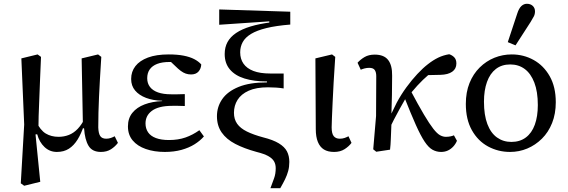

<svg xmlns="http://www.w3.org/2000/svg" viewBox="-20 -792 3005 1016"><path d="M90 178 108 -133 93 -483 179 -504 197 -491Q194 -427 192 -372.5Q190 -318 188 -270Q186 -222 184.5 -178Q183 -134 183 -90L168 -80L193 170L108 191ZM514 12Q468 12 448.5 -20.5Q429 -53 425 -112L419 -114L412 -483L499 -504L516 -491Q512 -428 509 -376Q506 -324 504 -280Q502 -236 501 -196.5Q500 -157 500 -118Q501 -86 510.5 -72Q520 -58 542 -58Q555 -58 566.5 -62Q578 -66 587 -71L604 -36Q589 -16 567 -2Q545 12 514 12ZM281 12Q243 12 215.5 -14Q188 -40 177 -81H158L170 -151Q193 -103 222 -85.5Q251 -68 290 -68Q319 -68 344.5 -78Q370 -88 391 -110Q412 -132 429 -166L439 -128H424Q410 -85 390.5 -53.5Q371 -22 344.5 -5Q318 12 281 12Z M852 12Q796 12 751.5 -3.5Q707 -19 682 -49Q657 -79 657 -123Q657 -166 680.5 -195Q704 -224 745 -239.5Q786 -255 838 -257V-259Q790 -260 753 -274Q716 -288 695 -313Q674 -338 674 -374Q674 -413 696.5 -442Q719 -471 763 -487.5Q807 -504 873 -504Q918 -504 951.5 -497.5Q985 -491 1008 -479Q1031 -467 1045 -451Q1044 -429 1030.5 -413.5Q1017 -398 991 -398Q976 -398 963 -402.5Q950 -407 936.5 -417Q923 -427 907 -443L869 -479L946 -474L971 -452Q952 -457 929.5 -460.5Q907 -464 877 -464Q838 -464 812 -454Q786 -444 772.5 -425Q759 -406 759 -378Q759 -351 773.5 -332Q788 -313 816 -303Q844 -293 886 -293Q903 -293 920 -293Q937 -293 958 -294V-231Q936 -232 921.5 -232Q907 -232 893 -232Q854 -232 827 -225Q800 -218 783 -205Q766 -192 758 -175.5Q750 -159 750 -139Q750 -112 763.5 -92Q777 -72 805 -61.5Q833 -51 874 -51Q923 -51 961.5 -64.5Q1000 -78 1035 -103L1059 -70Q1039 -47 1009.5 -28.5Q980 -10 940.5 1Q901 12 852 12Z M1411 204Q1422 174 1430.5 151Q1439 128 1439 98Q1439 77 1430 61.5Q1421 46 1399.5 34Q1378 22 1338 12Q1272 -6 1225 -30.5Q1178 -55 1153 -91Q1128 -127 1128 -177Q1128 -227 1156 -267.5Q1184 -308 1242.5 -332Q1301 -356 1393 -356V-361Q1324 -361 1274 -376.5Q1224 -392 1196.5 -424.5Q1169 -457 1169 -506Q1169 -542 1184 -569.5Q1199 -597 1229.5 -617.5Q1260 -638 1306 -652Q1352 -666 1415 -674L1405 -662V-679L1140 -661V-742L1516 -730V-662Q1441 -656 1390 -643.5Q1339 -631 1308.5 -612.5Q1278 -594 1264.5 -569.5Q1251 -545 1251 -515Q1251 -480 1268.5 -455Q1286 -430 1321 -416.5Q1356 -403 1410 -403Q1428 -403 1445.5 -403Q1463 -403 1481 -403V-324Q1463 -327 1441.5 -328.5Q1420 -330 1398 -330Q1336 -330 1296 -312Q1256 -294 1237 -263.5Q1218 -233 1218 -195Q1218 -161 1235 -137Q1252 -113 1286.5 -96Q1321 -79 1373 -65Q1425 -52 1455.5 -33.5Q1486 -15 1498.5 9Q1511 33 1511 65Q1511 91 1505 113Q1499 135 1488.5 156.5Q1478 178 1463 204Z M1748 12Q1715 12 1694 -1Q1673 -14 1662 -41Q1651 -68 1651 -109L1649 -483L1737 -504L1754 -491Q1749 -417 1745.5 -356Q1742 -295 1740 -248Q1738 -201 1736.5 -168Q1735 -135 1735 -118Q1735 -85 1746 -71.5Q1757 -58 1778 -58Q1792 -58 1803.5 -62Q1815 -66 1824 -71L1840 -36Q1827 -18 1804 -3Q1781 12 1748 12Z M1971 11 1955 -2 1970 -178 1971 -389Q1971 -410 1963 -421.5Q1955 -433 1934 -433Q1921 -433 1909.5 -430Q1898 -427 1889 -423L1872 -460Q1887 -477 1909 -490Q1931 -503 1963 -503Q2012 -503 2034 -474.5Q2056 -446 2055 -391Q2055 -344 2054 -288.5Q2053 -233 2051 -181L2053 -179Q2052 -149 2050.5 -117Q2049 -85 2048 -55Q2047 -25 2044 0ZM2035 -97 2017 -172H2042L2079 -248Q2102 -291 2130.5 -330Q2159 -369 2188.5 -400.5Q2218 -432 2244 -452Q2272 -474 2299 -487Q2326 -500 2357 -505Q2373 -500 2384 -488.5Q2395 -477 2395 -456Q2395 -428 2373 -412.5Q2351 -397 2311 -396L2222 -394L2312 -444Q2279 -423 2248 -396.5Q2217 -370 2188.5 -339Q2160 -308 2134 -273L2125 -269Q2110 -243 2094.5 -215Q2079 -187 2064 -158Q2049 -129 2035 -97ZM2314 12Q2290 12 2269 0.5Q2248 -11 2227 -42.5Q2206 -74 2180.5 -131Q2155 -188 2119 -279L2150 -318Q2194 -235 2223.5 -185.5Q2253 -136 2273 -110.5Q2293 -85 2308.5 -76.5Q2324 -68 2339 -68Q2353 -68 2364.5 -70.5Q2376 -73 2382 -76L2398 -47Q2391 -30 2378.5 -16.5Q2366 -3 2350 4.5Q2334 12 2314 12Z M2679 12Q2616 12 2562.5 -17Q2509 -46 2477 -103Q2445 -160 2445 -242Q2445 -304 2464.5 -352.5Q2484 -401 2518.5 -435Q2553 -469 2596.5 -486.5Q2640 -504 2688 -504Q2751 -504 2804 -474.5Q2857 -445 2889 -388.5Q2921 -332 2921 -251Q2921 -190 2901.5 -141Q2882 -92 2847.5 -58Q2813 -24 2770 -6Q2727 12 2679 12ZM2686 -41Q2731 -41 2762.5 -64.5Q2794 -88 2810 -132Q2826 -176 2826 -236Q2826 -307 2807.5 -355Q2789 -403 2756.5 -427Q2724 -451 2680 -451Q2635 -451 2604 -427Q2573 -403 2557 -358.5Q2541 -314 2541 -254Q2541 -183 2559 -135.5Q2577 -88 2610 -64.5Q2643 -41 2686 -41ZM2667 -569 2717 -720Q2726 -748 2739 -760Q2752 -772 2768 -772Q2787 -772 2799 -761Q2811 -750 2811 -732Q2811 -717 2805 -705.5Q2799 -694 2788 -676L2708 -552Z"/></svg>

Font: Source Serif 4
Style: Regular
Weight: 400
Designer: Frank Grießhammer
Foundry: Adobe Systems Incorporated
Version: Version 4.004;hotconv 1.0.116;makeotfexe 2.5.65601